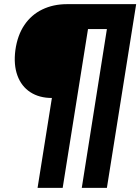

<svg xmlns="http://www.w3.org/2000/svg" viewBox="-20 -725 676 925"><path d="M161 180 230 -253Q169 -253 126 -281Q83 -309 64 -361Q45 -413 54 -483Q64 -555 97.5 -604.5Q131 -654 184 -679.5Q237 -705 303 -705H636L495 180H374L495 -585H404L282 180Z"/></svg>

Font: Nunito Sans 10pt SemiCondensed Black
Style: Italic
Weight: 900
Width: 4
Italic angle: -9°
Designer: Vernon Adams
Foundry: Vernon Adams
Version: Version 3.101;gftools[0.9.27]